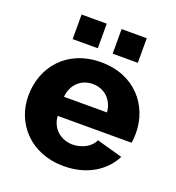

<svg xmlns="http://www.w3.org/2000/svg" viewBox="-133 -830 870 947"><g transform="rotate(20 302.0 -356.5)"><path d="M266 -594V-723H134V-594ZM476 -594V-723H344V-594ZM306 10C427 10 517 -48 558 -130L422 -168C407 -130 358 -105 311 -105C253 -105 199 -143 194 -213H582C584 -226 586 -245 586 -264C586 -407 485 -535 306 -535C127 -535 24 -408 24 -257C24 -115 129 10 306 10ZM191 -312C197 -377 242 -420 304 -420C365 -420 411 -378 417 -312Z"/></g></svg>

Font: Raleway
Style: ExtraBold
Weight: 800
Designer: Matt McInerney, Pablo Impallari, Rodrigo Fuenzalida
Foundry: Matt McInerney, Pablo Impallari, Rodrigo Fuenzalida
Version: Version 3.000